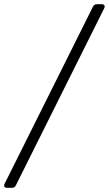

<svg xmlns="http://www.w3.org/2000/svg" viewBox="-85 -730 516 910"><path d="M355.5 -698.2 -63.5 141.6C-68.4 152.3 -63.5 160.2 -51.8 160.2H-28.3C-19.5 160.2 -13.7 156.2 -9.8 148.4L409.2 -691.4C414.1 -702.1 409.2 -710 397.5 -710H374C365.2 -710 359.4 -706.1 355.5 -698.2Z"/></svg>

Font: Ed Sans Neue
Style: Italic
Weight: 400
Italic angle: -11°
Designer: Stephen Hutchings
Version: Version 1.004;PS 001.004;hotconv 1.0.88;makeotf.lib2.5.64775